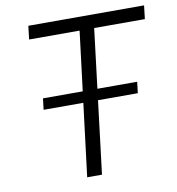

<svg xmlns="http://www.w3.org/2000/svg" viewBox="-79 -772 777 843"><g transform="rotate(-10 309.5 -350.0)"><path d="M612 -640H386L308 0H242L321 -640H96L103 -700H619ZM525 -325H105L111 -375H531Z"/></g></svg>

Font: Kulim Park Light
Style: Italic
Weight: 300
Italic angle: -8°
Designer: Noponies / Dale Sattler
Foundry: Noponies
Version: Version 1.000; ttfautohint (v1.8.3)